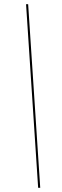

<svg xmlns="http://www.w3.org/2000/svg" viewBox="-20 -780 296 921"><path d="M163 121H173L115 -760H105Z"/></svg>

Font: Noto Serif Display ExtraBold
Style: Italic
Weight: 800
Italic angle: -12°
Designer: Monotype Design Team
Foundry: Monotype Imaging Inc.
Version: Version 2.009